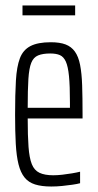

<svg xmlns="http://www.w3.org/2000/svg" viewBox="-20 -672 356 700"><path d="M167 8Q132 8 108 0.5Q84 -7 69.5 -25Q55 -43 47.5 -73Q40 -103 37.5 -147.5Q35 -192 35 -254Q35 -328 38 -378.5Q41 -429 52.5 -459.5Q64 -490 91 -504Q118 -518 165 -518Q198 -518 219 -510Q240 -502 253 -484Q266 -466 272 -435.5Q278 -405 279.5 -361Q281 -317 281 -256V-240H81Q81 -177 84 -136.5Q87 -96 96 -73.5Q105 -51 124 -42Q143 -33 174 -33Q189 -33 207 -35Q225 -37 242.5 -40Q260 -43 272 -46V-4Q261 -1 243.5 1.5Q226 4 206.5 6Q187 8 167 8ZM235 -259V-298Q235 -359 231.5 -394.5Q228 -430 220 -447.5Q212 -465 198.5 -471Q185 -477 163 -477Q136 -477 119 -470Q102 -463 94 -443Q86 -423 83.5 -384Q81 -345 81 -279H255ZM62 -616V-652H254V-616Z"/></svg>

Font: Saira UltraCondensed Light
Style: Regular
Weight: 300
Width: 1
Designer: Hector Gatti with collaboration of the Omnibus-Type team
Foundry: Omnibus-Type
Version: Version 1.101